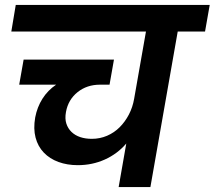

<svg xmlns="http://www.w3.org/2000/svg" viewBox="-20 -760 872 780"><path d="M44 -740H832L813 -632H702L591 0H462L493 -177Q457 -135 406 -112Q355 -89 296 -89Q253 -89 217.5 -102Q182 -115 158 -140Q134 -165 124.5 -201Q115 -237 123 -283Q131 -325 152.5 -359Q174 -393 208 -416H58L76 -518H443L425 -416H386Q333 -416 295 -385.5Q257 -355 248 -305Q243 -278 249.5 -258Q256 -238 270.5 -224Q285 -210 306 -203Q327 -196 353 -196Q386 -196 415 -208.5Q444 -221 466 -243Q488 -265 503.5 -294.5Q519 -324 525 -359L573 -632H26Z"/></svg>

Font: SVN-Poppins SemiBold
Style: Italic
Weight: 600
Italic angle: -10°
Designer: Ninad Kale (Devanagari), Jonny Pinhorn (Latin)
Foundry: Indian Type Foundry
Version: Version 3.002 2017; ttfautohint (v1.8.3)